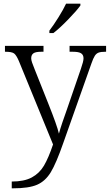

<svg xmlns="http://www.w3.org/2000/svg" viewBox="-20 -786 598 1046"><path d="M44 203Q112 203 153.5 180.5Q195 158 219.5 116.5Q244 75 269 1L83 -453Q69 -486 56.5 -495Q44 -504 10 -504H7V-536H217V-504H204Q174 -504 162 -495.5Q150 -487 150 -468Q150 -459 155 -444.5Q160 -430 169 -408L243 -222Q291 -102 301 -58Q308 -84 320 -119.5Q332 -155 345 -191L421 -412Q435 -452 435 -468Q435 -487 422 -495.5Q409 -504 378 -504H359V-536H558V-504H554Q530 -504 517.5 -499.5Q505 -495 496.5 -482Q488 -469 478 -440L324 -5Q286 104 256.5 152.5Q227 201 182 220.5Q137 240 50 240H44ZM249 -619Q272 -649 298.5 -691.5Q325 -734 340 -766H418V-756Q398 -728 351.5 -680Q305 -632 271 -606H249Z"/></svg>

Font: Noto Serif Light
Style: Regular
Weight: 300
Designer: Monotype Design Team
Foundry: Monotype Imaging Inc.
Version: Version 1.001